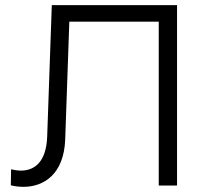

<svg xmlns="http://www.w3.org/2000/svg" viewBox="-20 -720 806 745"><path d="M596 0H667V-700H181L163 -188C159 -95 117 -58 61 -58C49 -58 36 -60 23 -63L22 -1C38 3 54 5 71 5C149 5 228 -43 233 -179L249 -636H596Z"/></svg>

Font: Chess Sans
Style: Regular
Weight: 400
Designer: Wolf Bōese
Foundry: Wolf Bōese
Version: Version 7.223;Glyphs 3.3 (3306)